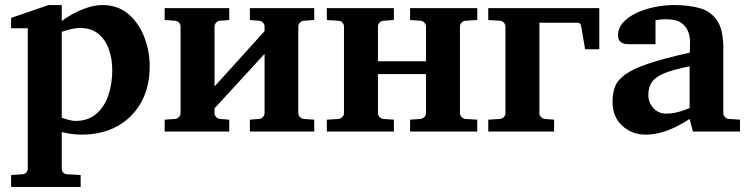

<svg xmlns="http://www.w3.org/2000/svg" viewBox="-20 -520 2962 759"><path d="M571.8 -257.8Q571.8 -177.2 538.6 -116.5Q505.4 -55.7 444.8 -21.7Q384.3 12.2 301.8 12.2Q280.3 12.2 258.5 8.8Q236.8 5.4 224.1 2V146Q224.1 155.8 230.2 162.4Q236.3 168.9 246.1 168.9L298.8 171.9V219.2H23.9V171.9L67.9 168.9Q77.1 168.9 83.5 162.4Q89.8 155.8 89.8 146V-408.2H23.9V-449.2L171.9 -500H224.1V-437Q241.7 -450.7 268.1 -465.1Q294.4 -479.5 325 -489.7Q355.5 -500 384.8 -500Q445.8 -500 487.5 -464.4Q529.3 -428.7 550.5 -373Q571.8 -317.4 571.8 -257.8ZM423.8 -243.2Q423.8 -287.1 410.4 -325Q397 -362.8 369.1 -386Q341.3 -409.2 297.9 -409.2Q278.8 -409.2 257.8 -404.1Q236.8 -398.9 224.1 -394V-54.2Q235.4 -50.3 251.5 -46.1Q267.6 -42 278.8 -42Q327.1 -42 359.4 -68.8Q391.6 -95.7 407.7 -141.4Q423.8 -187 423.8 -243.2Z M1222.2 0H967.8V-46.9L1003.9 -49.8Q1013.2 -50.8 1019.5 -57.4Q1025.9 -64 1025.9 -73.2V-307.1L828.1 -91.8V-73.2Q828.1 -64 834.5 -57.4Q840.8 -50.8 850.1 -49.8L886.2 -46.9V0H630.9V-46.9L671.9 -49.8Q681.2 -50.8 687.5 -57.4Q693.8 -64 693.8 -73.2V-415Q693.8 -423.8 687.5 -430.7Q681.2 -437.5 671.9 -438L630.9 -440.9V-487.8H886.2V-440.9L850.1 -438Q840.8 -437.5 834.5 -430.7Q828.1 -423.8 828.1 -415V-178.2L1025.9 -397V-415Q1025.9 -423.8 1019.5 -430.7Q1013.2 -437.5 1003.9 -438L967.8 -440.9V-487.8H1222.2V-440.9L1181.2 -438Q1171.9 -437.5 1165.5 -430.7Q1159.2 -423.8 1159.2 -415V-73.2Q1159.2 -64 1165.5 -57.4Q1171.9 -50.8 1181.2 -49.8L1222.2 -46.9Z M1866.7 0H1601.1V-46.9L1642.1 -49.8Q1650.9 -50.8 1657.5 -57.4Q1664.1 -64 1664.1 -73.2V-227.1H1474.1V-73.2Q1474.1 -64 1480.5 -57.4Q1486.8 -50.8 1496.1 -49.8L1537.1 -46.9V0H1272V-46.9L1317.9 -49.8Q1327.1 -50.8 1333.5 -57.4Q1339.8 -64 1339.8 -73.2V-415Q1339.8 -423.8 1333.5 -430.7Q1327.1 -437.5 1317.9 -438L1272 -440.9V-487.8H1537.1V-440.9L1496.1 -438Q1486.8 -437.5 1480.5 -430.7Q1474.1 -423.8 1474.1 -415V-277.8H1664.1V-415Q1664.1 -423.8 1657.5 -430.7Q1650.9 -437.5 1642.1 -438L1601.1 -440.9V-487.8H1866.7V-440.9L1820.3 -438Q1811.5 -437.5 1804.9 -430.7Q1798.3 -423.8 1798.3 -415V-73.2Q1798.3 -64 1804.9 -57.4Q1811.5 -50.8 1820.3 -49.8L1866.7 -46.9Z M2349.1 -325.2H2293L2278.3 -411.1Q2276.9 -422.4 2273.2 -426.3Q2269.5 -430.2 2259.3 -430.2H2112.3V-73.2Q2112.3 -64 2118.7 -57.4Q2125 -50.8 2134.3 -49.8L2170.4 -46.9V0H1910.2V-46.9L1956.1 -49.8Q1965.3 -50.8 1971.7 -57.4Q1978 -64 1978 -73.2V-415Q1978 -423.8 1971.7 -430.7Q1965.3 -437.5 1956.1 -438L1910.2 -440.9V-487.8H2349.1Z M2905.3 0H2719.2L2706.1 -49.8Q2706.1 -49.8 2691.4 -40.5Q2676.8 -31.2 2652.1 -18.8Q2627.4 -6.3 2596.4 2.9Q2565.4 12.2 2532.2 12.2Q2478 12.2 2439.7 -22.9Q2401.4 -58.1 2401.4 -117.2Q2401.4 -150.9 2411.1 -177Q2420.9 -203.1 2451.2 -225.3Q2481.4 -247.6 2542.7 -268.3Q2604 -289.1 2707 -312Q2707 -323.2 2707.5 -337.2Q2708 -351.1 2708 -351.1Q2708.5 -370.1 2701.7 -391.6Q2694.8 -413.1 2674.6 -428.5Q2654.3 -443.8 2614.3 -443.8Q2593.8 -443.8 2582.5 -441.9Q2571.3 -439.9 2571.3 -439.9V-345.2H2468.3Q2468.3 -345.2 2457 -345.7Q2445.8 -346.2 2434.6 -353.3Q2423.3 -360.4 2423.3 -380.9Q2423.3 -408.7 2442.9 -430.7Q2462.4 -452.6 2494.9 -468.3Q2527.3 -483.9 2566.9 -491.9Q2606.4 -500 2646 -500Q2703.6 -500 2747.1 -487.5Q2790.5 -475.1 2814.9 -438.7Q2839.4 -402.3 2839.4 -330.1V-73.2Q2839.4 -64 2845.7 -57.4Q2852.1 -50.8 2861.3 -49.8L2905.3 -46.9ZM2706.1 -92.8V-257.8Q2641.6 -245.1 2606.2 -230.5Q2570.8 -215.8 2556.9 -195.6Q2543 -175.3 2543 -145Q2543 -114.3 2563 -92.5Q2583 -70.8 2614.3 -70.8Q2635.7 -70.8 2657 -76.2Q2678.2 -81.5 2692.1 -87.2Q2706.1 -92.8 2706.1 -92.8Z"/></svg>

Font: Charis
Style: Bold
Weight: 700
Designer: Walt Agee, Miriam Martin, Annie Olsen, Victor Gaultney, Lorna Priest, Alan Ward, Bob Hallissy, Martin Hosken, Sharon Cor
Foundry: SIL Global
Version: Version 7.000